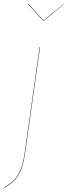

<svg xmlns="http://www.w3.org/2000/svg" viewBox="-58 -753 340 964"><path d="M261.2 -732.9 262.2 -731.9 161.1 -647.9H159.2L83 -731.9L85 -732.9L160.2 -649.9ZM-37.1 190.9 -38.1 189Q-5.4 169.4 13.4 150.1Q32.2 130.9 45.9 96.9Q59.6 63 66.9 8.8L141.1 -517.1H143.1L68.8 8.8Q61.5 63.5 47.9 97.7Q34.2 131.8 15.4 151.4Q-3.4 170.9 -37.1 190.9Z"/></svg>

Font: Fira Sans Compressed Two
Style: Italic
Weight: 100
Width: 3
Italic angle: -8°
Designer: Carrois Corporate & Edenspiekermann AG
Foundry: Carrois Corporate GbR & Edenspiekermann AG
Version: Version 4.203;PS 004.203;hotconv 1.0.88;makeotf.lib2.5.64775